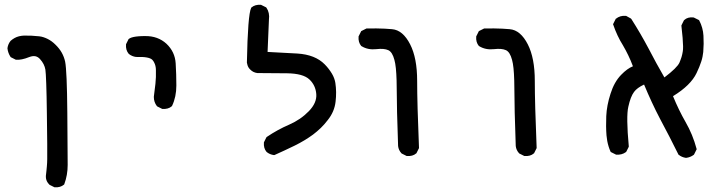

<svg xmlns="http://www.w3.org/2000/svg" viewBox="-20 -540 3040 816"><path d="M210.4 255.4 190.9 245.6 189.9 245.1 189.5 244.1Q171.4 226.6 175.8 200.2Q176.8 192.9 177.5 184.8Q178.2 176.8 179 168.9Q179.7 161.1 180.2 152.8Q180.7 144.5 180.7 136.7Q181.2 120.6 180.7 71.5Q180.2 22.5 179.2 -58.1Q178.2 -137.7 176.5 -184.8Q174.8 -231.9 172.9 -244.1Q170.9 -255.9 165.3 -267.1Q159.7 -278.3 149.9 -289.1Q141.1 -298.8 130.1 -301Q119.1 -303.2 104 -297.4Q71.3 -284.2 48.3 -286.1H47.4L46.4 -286.6L26.9 -296.4L25.4 -297.4L24.4 -298.8Q13.7 -315.4 11.7 -334.5V-335V-335.4Q14.2 -353 24.9 -366.2L25.4 -366.7Q33.2 -373.5 42 -378.4Q50.8 -383.3 60.5 -385.7Q70.3 -388.2 81.1 -388.7Q111.3 -389.6 146.5 -385.7Q155.8 -384.8 164.8 -381.8Q173.8 -378.9 182.6 -374.5Q191.4 -370.1 199.7 -364Q208 -357.9 215.8 -350.1Q232.4 -334 242.4 -316.2Q252.4 -298.3 256.8 -278.3Q264.6 -239.7 266.1 -60.1Q267.6 119.1 267.6 161.1Q267.6 204.1 253.4 242.2L252.9 243.7L252 244.6Q236.3 257.8 212.4 255.9H211.4Z M668.5 -77.6 648.9 -87.4 647.5 -88.4 646.5 -89.4Q633.8 -106.4 633.8 -127.9V-128.4V-128.9Q637.7 -155.8 640.6 -184.1Q643.6 -211.9 642.6 -242.2Q642.6 -246.6 642.1 -251.2Q641.6 -255.9 640.6 -259.8Q639.6 -263.7 638.4 -267.1Q637.2 -270.5 635.5 -273.7Q633.8 -276.9 632.1 -279.8Q630.4 -282.7 627.9 -285.2Q614.7 -299.8 558.6 -297.9H558.1Q540.5 -300.3 527.3 -311L526.9 -311.5Q513.7 -327.1 515.6 -351.1V-352.1L516.1 -353L525.9 -372.6L526.4 -374L527.3 -374.5Q529.8 -376.5 532.7 -377.9Q535.6 -379.4 539.3 -380.6Q543 -381.8 547.6 -382.8Q552.2 -383.8 557.4 -384.5Q562.5 -385.3 568.8 -385.7Q575.2 -386.2 581.8 -386.5Q588.4 -386.7 596.2 -386.7Q623.5 -387.2 646.5 -378.9Q669.4 -370.6 687.5 -354Q723.6 -319.8 726.6 -271Q729.5 -223.6 729.5 -176.8Q729.5 -128.4 711.4 -90.3L710.9 -89.4L710 -88.4Q702.1 -81.5 692.1 -78.9Q682.1 -76.2 670.4 -77.1H669.4Z M1144 119.1Q1126.5 116.7 1113.3 106L1112.8 105.5Q1099.6 89.8 1101.6 65.9V64.9L1102.1 64L1111.8 44.4L1112.8 43L1113.8 42Q1159.2 11.2 1209 -10.3Q1233.4 -21 1254.2 -35.2Q1274.9 -49.3 1292.5 -67.4Q1327.1 -103 1324.2 -140.1Q1321.3 -177.7 1294.7 -202.6Q1268.1 -227.5 1200.7 -228.5Q1130.9 -229.5 1074.2 -229.5H1073.7Q1055.7 -231.9 1043.9 -244.1Q1039.6 -248 1036.6 -252.7Q1033.7 -257.3 1032 -262.7Q1030.3 -268.1 1029.3 -273.9V-274.4Q1033.2 -478 1047.4 -506.3L1047.9 -507.8L1048.8 -508.3Q1064.5 -521.5 1088.4 -519.5H1089.4L1090.3 -519L1109.9 -509.3L1111.3 -508.3L1112.3 -507.3Q1127 -485.8 1123 -456.5L1117.2 -319.3Q1172.9 -316.9 1243.7 -312.5Q1281.7 -310.1 1310.8 -298.6Q1339.8 -287.1 1359.9 -266.6Q1369.6 -256.8 1377.2 -246.8Q1384.8 -236.8 1390.6 -227.1Q1396.5 -217.3 1400.1 -207.3Q1403.8 -197.3 1405.3 -187.5Q1411.1 -149.4 1406.2 -107.9Q1401.4 -64.9 1372.6 -29.3Q1358.9 -11.2 1343.3 3.9Q1327.6 19 1310.1 32.2Q1275.4 57.6 1232.9 78.6Q1190.9 99.1 1147 118.7L1145.5 119.1Z M1707.5 122.6 1688 112.8 1687 112.3 1686 111.3Q1680.2 105 1676.5 97.2Q1672.9 89.4 1671.9 80.6V80.1Q1668.9 -0.5 1667.5 -62Q1666 -123.5 1666 -166Q1666 -183.1 1665.5 -198Q1665 -212.9 1664.3 -225.8Q1663.6 -238.8 1662.4 -249.8Q1661.1 -260.7 1659.7 -269.8Q1658.2 -278.8 1656.2 -285.6Q1647.5 -318.8 1630.4 -326.7Q1612.3 -335 1579.6 -331.1Q1543.5 -327.1 1516.6 -343.8L1515.6 -344.2L1515.1 -344.7Q1502 -360.4 1503.9 -384.3V-385.3L1504.4 -386.2L1514.2 -405.8L1515.1 -407.7L1517.1 -408.7L1536.6 -418.5L1537.6 -418.9H1539.1Q1560.1 -419.4 1579.1 -419.2Q1598.1 -418.9 1614.7 -418.2Q1631.3 -417.5 1646 -416Q1669.4 -414.1 1688.7 -397.7Q1708 -381.3 1723.1 -351.6Q1752.9 -293.5 1752.9 -196.3Q1752.9 -100.6 1760.7 87.9V89.4L1760.3 90.3L1750.5 109.9L1750 111.3L1749 111.8Q1741.2 118.7 1731.2 121.3Q1721.2 124 1709.5 123H1708.5Z M2207.5 122.6 2188 112.8 2187 112.3 2186 111.3Q2180.2 105 2176.5 97.2Q2172.9 89.4 2171.9 80.6V80.1Q2168.9 -0.5 2167.5 -62Q2166 -123.5 2166 -166Q2166 -183.1 2165.5 -198Q2165 -212.9 2164.3 -225.8Q2163.6 -238.8 2162.4 -249.8Q2161.1 -260.7 2159.7 -269.8Q2158.2 -278.8 2156.2 -285.6Q2147.5 -318.8 2130.4 -326.7Q2112.3 -335 2079.6 -331.1Q2043.5 -327.1 2016.6 -343.8L2015.6 -344.2L2015.1 -344.7Q2002 -360.4 2003.9 -384.3V-385.3L2004.4 -386.2L2014.2 -405.8L2015.1 -407.7L2017.1 -408.7L2036.6 -418.5L2037.6 -418.9H2039.1Q2060.1 -419.4 2079.1 -419.2Q2098.1 -418.9 2114.7 -418.2Q2131.3 -417.5 2146 -416Q2169.4 -414.1 2188.7 -397.7Q2208 -381.3 2223.1 -351.6Q2252.9 -293.5 2252.9 -196.3Q2252.9 -100.6 2260.7 87.9V89.4L2260.3 90.3L2250.5 109.9L2250 111.3L2249 111.8Q2241.2 118.7 2231.2 121.3Q2221.2 124 2209.5 123H2208.5Z M2895 130.9Q2877.4 128.4 2864.3 117.7L2863.3 117.2L2862.8 115.7Q2825.7 40.5 2786.1 -33.2Q2767.1 -69.3 2750 -106.2Q2732.9 -143.1 2717.3 -180.7Q2702.6 -173.8 2691.9 -166Q2681.2 -158.2 2674.8 -149.4Q2659.7 -129.4 2650.4 -86.4Q2645.5 -66.4 2646 -23.7Q2646.5 19 2652.3 81.5V83L2651.9 84.5L2642.1 104L2641.1 105.5L2640.1 106.4Q2623 119.1 2599.1 117.2H2598.1L2597.2 116.7L2577.6 106.9L2575.7 106L2574.7 104Q2569.8 93.3 2566.4 82Q2563 70.8 2560.8 59.1Q2558.6 47.4 2557.6 35.2Q2554.7 -1 2556.6 -46.4Q2558.6 -91.8 2574.7 -141.6Q2590.3 -191.4 2619.6 -221.7Q2646 -249 2669.9 -258.3Q2660.6 -283.2 2650.1 -304.9Q2639.6 -326.7 2627.9 -346.7Q2614.7 -367.7 2604.5 -389.6Q2594.2 -411.6 2586.4 -434.6L2585.4 -437L2586.4 -439L2596.2 -458.5L2596.7 -460L2597.7 -460.4Q2615.2 -474.6 2639.2 -472.7H2640.6L2641.6 -472.2L2661.1 -461.4L2662.1 -460.4L2663.1 -459.5Q2702.1 -398.4 2736.3 -334Q2768.1 -272.5 2803.7 -210.9Q2857.9 -252 2867.7 -273.9Q2870.1 -279.8 2872.3 -285.6Q2874.5 -291.5 2876.5 -297.6Q2878.4 -303.7 2879.6 -309.6Q2880.9 -315.4 2881.8 -321.3Q2883.3 -329.1 2883.1 -343.3Q2882.8 -357.4 2881.1 -379.6Q2879.4 -401.9 2876 -430.2V-431.6L2876.5 -433.1L2886.2 -452.6L2886.7 -453.6L2887.7 -454.6Q2895.5 -461.9 2905.5 -464.6Q2915.5 -467.3 2927.7 -465.8H2928.7L2929.2 -465.3L2948.7 -455.6L2950.7 -454.6L2951.7 -453.1Q2967.8 -422.4 2969.7 -388.2Q2970.7 -371.1 2970.5 -353.8Q2970.2 -336.4 2968.8 -318.8Q2967.8 -309.6 2965.8 -299.3Q2963.9 -289.1 2960.2 -278.1Q2956.5 -267.1 2951.7 -254.9Q2946.8 -242.7 2940.4 -229.5Q2915.5 -177.2 2840.3 -131.3Q2864.7 -71.8 2893.6 -21.5Q2924.3 31.7 2940.4 92.3L2940.9 94.2L2939.9 96.2L2930.2 115.7L2929.2 117.2L2928.2 118.2Q2913.6 128.9 2896 130.9H2895.5Z"/></svg>

Font: NaikaiFont
Style: SemiBold
Weight: 600
Version: Version 1.89